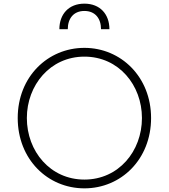

<svg xmlns="http://www.w3.org/2000/svg" viewBox="-20 -1019 924 1051"><path d="M442 12C643 12 807 -147 807 -373C807 -598 642 -757 442 -757C242 -757 77 -599 77 -373C77 -147 241 12 442 12ZM127 -373C127 -552 254 -709 442 -709C631 -709 757 -552 757 -373C757 -191 629 -36 442 -36C255 -36 127 -191 127 -373ZM305 -859H351C351 -918 383 -959 442 -959C501 -959 533 -918 533 -859H579C579 -941 528 -999 442 -999C356 -999 305 -941 305 -859Z"/></svg>

Font: Mluvka ExtraLight
Style: Regular
Weight: 200
Designer: Modified by Jiří Krblich, Original typeface by Gumpita Rahayu
Foundry: Gumpita Rahayu & Jiří Krblich
Version: Version 2.000;Glyphs 3.1.1 (3134)